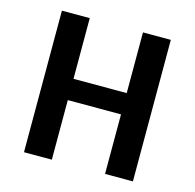

<svg xmlns="http://www.w3.org/2000/svg" viewBox="-94 -722 831 819"><g transform="rotate(15 321.0 -312.5)"><path d="M562 -625V0H439V-263H204V0H81V-625H204V-357H439V-625Z"/></g></svg>

Font: Changa Medium
Style: Regular
Weight: 500
Designer: Eduardo Rodriguez Tunni
Foundry: Eduardo Rodriguez Tunni
Version: Version 2.002; ttfautohint (v1.5) -l 8 -r 50 -G 150 -x 14 -H